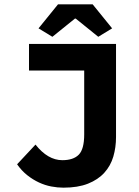

<svg xmlns="http://www.w3.org/2000/svg" viewBox="-20 -855 640 887"><path d="M273 12Q246 12 217 6.5Q188 1 160 -12Q132 -25 106 -45.5Q80 -66 59 -96L144 -187Q201 -115 268 -115Q319 -115 344 -140.5Q369 -166 369 -234V-529H114V-652H516V-222Q516 -174 503.5 -131.5Q491 -89 462 -57Q433 -25 386.5 -6.5Q340 12 273 12ZM222 -685 158 -724 248 -835H408L498 -724L434 -685L330 -769H326Z"/></svg>

Font: Source Code Pro
Style: Bold
Weight: 700
Monospace: yes
Designer: Paul D. Hunt, Teo Tuominen
Foundry: Adobe Systems Incorporated
Version: Version 2.030;PS 1.000;hotconv 16.6.51;makeotf.lib2.5.65220